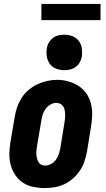

<svg xmlns="http://www.w3.org/2000/svg" viewBox="-20 -946 540 974"><path d="M206 8Q177 8 148 2Q119 -4 96 -19.5Q73 -35 57.5 -58Q42 -81 34.5 -108.5Q27 -136 27.5 -165.5Q28 -195 33 -225L55 -355Q59 -380 67.5 -404Q76 -428 90.5 -450.5Q105 -473 126 -490.5Q147 -508 171 -519Q195 -530 220 -535.5Q245 -541 270 -541Q300 -541 327.5 -533Q355 -525 378.5 -510Q402 -495 418 -472Q434 -449 441 -421.5Q448 -394 447.5 -364.5Q447 -335 442 -305L421 -175Q416 -151 408 -126.5Q400 -102 385 -80Q370 -58 349.5 -40Q329 -22 305 -11Q281 0 256 4Q231 8 206 8ZM209 -106Q224 -106 239 -114Q254 -122 263.5 -135.5Q273 -149 278 -164Q283 -179 286 -194L307 -324Q309 -335 310 -346Q311 -357 310.5 -367.5Q310 -378 308 -388Q306 -398 300.5 -406.5Q295 -415 285.5 -419.5Q276 -424 265 -424Q250 -424 235.5 -415.5Q221 -407 211.5 -394Q202 -381 197 -366Q192 -351 190 -336L168 -206Q166 -195 165 -184.5Q164 -174 164.5 -163.5Q165 -153 167.5 -143Q170 -133 175 -124Q180 -115 189 -110.5Q198 -106 209 -106ZM306 -590Q285 -590 265 -597.5Q245 -605 233 -621.5Q221 -638 217.5 -659Q214 -680 218 -702Q220 -717 228 -730.5Q236 -744 248.5 -753.5Q261 -763 276.5 -766.5Q292 -770 306 -770Q328 -770 347.5 -762.5Q367 -755 379.5 -738.5Q392 -722 395 -701Q398 -680 395 -658Q392 -643 384.5 -629.5Q377 -616 364 -606.5Q351 -597 336 -593.5Q321 -590 306 -590ZM190 -844V-926H490V-844Z"/></svg>

Font: Iosevka Slab Heavy
Style: Italic
Weight: 900
Italic angle: -9°
Monospace: yes
Designer: Belleve Invis
Foundry: Belleve Invis
Version: Version 11.1.0; ttfautohint (v1.8.3)